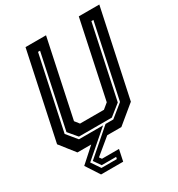

<svg xmlns="http://www.w3.org/2000/svg" viewBox="-205 -831 1062 1147"><g transform="rotate(-30 326.5 -258.0)"><path d="M154.5 184.5 93 90 193 0H98L17 -103L144 -700H285.5L173.5 -172L197.5 -141.5H362.5L399.5 -172L511.5 -700H653L526 -103L401 0H303.5L194.5 90L206 106H323.5L307 184.5ZM176 152H282L285 138.5H185.5L152 90L328.5 -63.5H382L469 -134L576.5 -638H562.5L456 -138L380 -77.5H153L102 -138L208.5 -638H194.5L87 -134L145 -63.5H311.5L134 90Z"/></g></svg>

Font: Tourney Condensed Regular
Style: Bold Italic
Weight: 700
Width: 3
Italic angle: -12°
Designer: Tyler Finck
Foundry: Etcetera Type Co
Version: Version 1.010; ttfautohint (v1.8.3)